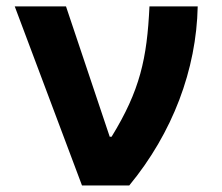

<svg xmlns="http://www.w3.org/2000/svg" viewBox="-20 -565 675 585"><path d="M229.8 0H373.9C506 -160.2 578.5 -353 582.4 -545.5H435.4C427.9 -386.4 406.6 -289.4 320 -148.4H314.3L181.1 -545.5H24.9Z"/></svg>

Font: Margiela Sans
Style: Bold
Weight: 700
Designer: Stefan Endress, Andreas Faust
Version: Version 1.100;FEAKit 1.0